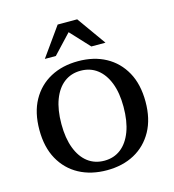

<svg xmlns="http://www.w3.org/2000/svg" viewBox="-107 -793 810 893"><g transform="rotate(-15 298.5 -346.0)"><path d="M299 11Q223 11 165.5 -20Q108 -51 75.5 -109.5Q43 -168 43 -251Q43 -335 75.5 -393.5Q108 -452 165.5 -483Q223 -514 299 -514Q375 -514 432 -483Q489 -452 521.5 -393.5Q554 -335 554 -251Q554 -168 521.5 -109.5Q489 -51 432 -20Q375 11 299 11ZM299 -35Q345 -35 378.5 -61Q412 -87 430.5 -136Q449 -185 449 -255Q449 -322 430.5 -369.5Q412 -417 378.5 -442.5Q345 -468 299 -468Q253 -468 219.5 -442.5Q186 -417 167.5 -368.5Q149 -320 149 -251Q149 -183 167.5 -134.5Q186 -86 219.5 -60.5Q253 -35 299 -35ZM153 -564 252 -703H346L445 -564H377L271 -678H313L206 -564Z"/></g></svg>

Font: Montagu Slab
Style: Bold
Weight: 700
Designer: Florian Karsten
Foundry: Florian Karsten
Version: Version 1.000